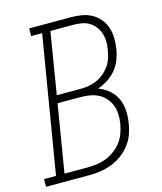

<svg xmlns="http://www.w3.org/2000/svg" viewBox="-145 -816 755 897"><g transform="rotate(-15 233.0 -367.5)"><path d="M-34 0V-37H24L134 -698H81V-735H285Q311 -735 336.5 -730.5Q362 -726 383.5 -714Q405 -702 421 -683Q437 -664 445 -640Q453 -616 453.5 -590Q454 -564 450 -538Q446 -512 436.5 -487Q427 -462 409.5 -440.5Q392 -419 368.5 -404Q345 -389 320 -380Q347 -370 369.5 -351.5Q392 -333 404.5 -306.5Q417 -280 419 -249Q421 -218 416 -188Q412 -161 402.5 -134.5Q393 -108 375 -85Q357 -62 333.5 -45Q310 -28 283.5 -18Q257 -8 230 -4Q203 0 176 0ZM125 -400H237Q257 -400 277 -403Q297 -406 316 -414Q335 -422 352 -435.5Q369 -449 381.5 -466.5Q394 -484 400.5 -503.5Q407 -523 410 -543Q414 -563 413.5 -583.5Q413 -604 407 -622.5Q401 -641 389.5 -656Q378 -671 361.5 -681Q345 -691 325 -694.5Q305 -698 285 -698H174ZM65 -37H176Q199 -37 221.5 -40Q244 -43 266 -51.5Q288 -60 308 -74.5Q328 -89 342.5 -108Q357 -127 365 -149Q373 -171 377 -193Q381 -216 380 -239.5Q379 -263 371.5 -283Q364 -303 349.5 -319.5Q335 -336 315.5 -346Q296 -356 273.5 -359.5Q251 -363 228 -363H119Z"/></g></svg>

Font: Iosevka Slab Extralight
Style: Italic
Weight: 200
Italic angle: -9°
Monospace: yes
Designer: Belleve Invis
Foundry: Belleve Invis
Version: Version 11.1.1; ttfautohint (v1.8.3)